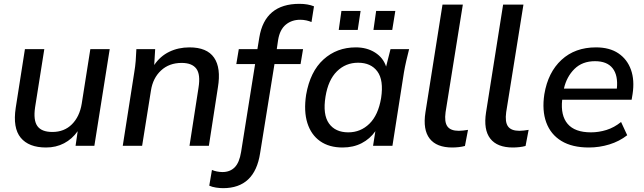

<svg xmlns="http://www.w3.org/2000/svg" viewBox="-20 -760 3357 1001"><path d="M220 9Q130 9 88 -42Q46 -93 62 -198L110 -504H211L163 -201Q153 -133 175 -102.5Q197 -72 253 -72Q315 -72 355 -112Q395 -152 406 -219L451 -504H552L472 0H374L385 -76Q356 -35 314 -13Q272 9 220 9Z M620 0 680 -383Q685 -412 687.5 -442.5Q690 -473 691 -504H789L784 -421Q815 -467 862.5 -490Q910 -513 968 -513Q1059 -513 1096 -459.5Q1133 -406 1116 -304L1069 0H968L1015 -303Q1026 -372 1003.5 -402Q981 -432 927 -432Q862 -432 819.5 -392.5Q777 -353 767 -288L721 0Z M1310 -426H1212L1225 -504H1322L1332 -565Q1361 -740 1541 -740Q1585 -740 1617 -727L1604 -645Q1593 -650 1577.5 -653.5Q1562 -657 1545 -657Q1501 -657 1470 -631.5Q1439 -606 1430 -552L1423 -504H1560L1547 -426H1411L1336 39Q1308 221 1143 221Q1127 221 1106.5 218Q1086 215 1071 208L1085 126Q1096 131 1111 134Q1126 137 1140 137Q1179 137 1203.5 112.5Q1228 88 1237 32Z M1563 0ZM1766 9Q1696 9 1649 -24Q1602 -57 1582.5 -118.5Q1563 -180 1576 -266Q1597 -387 1666.5 -450Q1736 -513 1835 -513Q1893 -513 1935.5 -486Q1978 -459 1993 -413L2016 -504H2113Q2105 -473 2098 -442.5Q2091 -412 2086 -383L2026 0H1925L1937 -76Q1909 -36 1865.5 -13.5Q1822 9 1766 9ZM1796 -70Q1860 -70 1906 -115Q1952 -160 1967 -249Q1981 -342 1947.5 -387.5Q1914 -433 1847 -433Q1782 -433 1736.5 -388Q1691 -343 1677 -256Q1662 -163 1695 -116.5Q1728 -70 1796 -70ZM1927 -604 1941 -703H2041L2025 -604ZM1746 -604 1760 -703H1860L1845 -604Z M2338 9Q2256 9 2220 -37.5Q2184 -84 2198 -174L2287 -736H2393L2303 -175Q2296 -124 2312.5 -101Q2329 -78 2372 -78Q2383 -78 2395 -79.5Q2407 -81 2420 -83L2404 1Q2390 5 2372 7Q2354 9 2338 9Z M2654 9Q2572 9 2536 -37.5Q2500 -84 2514 -174L2603 -736H2709L2619 -175Q2612 -124 2628.5 -101Q2645 -78 2688 -78Q2699 -78 2711 -79.5Q2723 -81 2736 -83L2720 1Q2706 5 2688 7Q2670 9 2654 9Z M3050 9Q2963 9 2907 -25Q2851 -59 2828 -121.5Q2805 -184 2818 -269Q2837 -383 2907.5 -448Q2978 -513 3087 -513Q3158 -513 3204 -482Q3250 -451 3269.5 -396.5Q3289 -342 3278 -270L3273 -240H2911Q2902 -158 2939.5 -114Q2977 -70 3061 -70Q3102 -70 3142 -82.5Q3182 -95 3218 -124L3250 -55Q3209 -23 3157 -7Q3105 9 3050 9ZM3082 -441Q3016 -441 2975 -400.5Q2934 -360 2920 -298H3196Q3203 -367 3174 -404Q3145 -441 3082 -441Z"/></svg>

Font: Winston Medium
Style: Italic
Weight: 500
Italic angle: -9°
Designer: Original fonts by Vernon Adams / Changes by Cristiano Sobral
Foundry: Original fonts by Vernon Adams / Changes by Cristiano Sobral
Version: Version 2.503;July 17, 2020;FontCreator 13.0.0.2655 64-bit